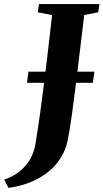

<svg xmlns="http://www.w3.org/2000/svg" viewBox="-112 -763 510 947"><path d="M-70 164 -91.5 123Q-44.5 107 -12.5 80.2Q19.5 53.5 38 19.5Q56.5 -14.5 62.5 -51Q74 -120 85 -198.2Q96 -276.5 106.2 -359.2Q116.5 -442 126.2 -525.5Q136 -609 145 -688.5L74.5 -702.5L80 -743H378.5L372.5 -702.5L303.5 -689Q292.5 -600.5 282.5 -516Q272.5 -431.5 263.2 -356Q254 -280.5 245.5 -218.5Q237 -156.5 229.5 -112.2Q222 -68 216 -46.5Q198 10 159.2 53.2Q120.5 96.5 62.8 124.8Q5 153 -70 164ZM21 -354.5 28.5 -409.5H353.5L346 -354.5Z"/></svg>

Font: Merriweather 60pt ExtraBold
Style: Italic
Weight: 800
Italic angle: -7.8°
Version: Version 2.101